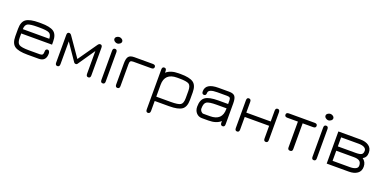

<svg xmlns="http://www.w3.org/2000/svg" viewBox="-12 -1527 5165 2588"><g transform="rotate(20 2570.0 -232.5)"><path d="M566 -284V-240H124V-179Q124 -105 158 -83.5Q192 -62 300 -62H454Q483 -62 493.5 -74.5Q504 -87 504 -122Q504 -150 526 -156Q549 -162 561 -137Q566 -126 566 -110Q566 0 461 0H300Q170 0 116 -37.5Q62 -75 62 -177V-284Q62 -386 116 -423.5Q170 -461 300 -461H329Q457 -461 511.5 -423.5Q566 -386 566 -284ZM329 -399H300Q195 -399 160.5 -381Q126 -363 124 -302H504Q502 -363 467.5 -381Q433 -399 329 -399Z M1144 -359 976 -114Q969 -104 955 -104Q941 -104 931 -114L763 -359V-33Q763 7 732 7Q701 7 701 -31V-429Q701 -468 730 -468Q750 -468 764 -447L953 -175L1143 -447Q1158 -468 1176 -468Q1206 -468 1206 -429V-31Q1206 7 1175 7Q1144 7 1144 -33Z M1423 -634Q1441 -620 1441 -601Q1441 -583 1422.5 -569Q1404 -555 1385 -555Q1366 -555 1347.5 -569Q1329 -583 1329 -602Q1329 -621 1346.5 -634Q1364 -647 1385 -647Q1406 -647 1423 -634ZM1354 -20V-440Q1354 -478 1385 -478Q1416 -478 1416 -440V-20Q1416 17 1385 17Q1354 17 1354 -20Z M1931 -399H1674Q1644 -399 1634 -387.5Q1624 -376 1624 -346V-31Q1624 7 1593 7Q1562 7 1562 -31V-333Q1562 -404 1584.5 -432.5Q1607 -461 1667 -461H1931Q1971 -461 1971 -430Q1971 -399 1931 -399Z M2568 -284V-177Q2568 -75 2514.5 -37.5Q2461 0 2333 0H2126V142Q2126 182 2093 182Q2064 182 2064 142V-430Q2064 -468 2095 -468Q2126 -468 2126 -428V-405Q2187 -461 2302 -461H2331Q2459 -461 2513.5 -423.5Q2568 -386 2568 -284ZM2506 -179V-282Q2506 -357 2472.5 -378Q2439 -399 2331 -399H2302Q2126 -399 2126 -232V-62H2333Q2439 -62 2472.5 -83Q2506 -104 2506 -179Z M2928 -300H3070V-350Q3070 -378 3059.5 -388.5Q3049 -399 3020 -399H2879Q2752 -399 2752 -344Q2752 -304 2721 -304Q2690 -304 2690 -344Q2690 -461 2872 -461H3027Q3087 -461 3109.5 -432.5Q3132 -404 3132 -333V-31Q3132 7 3101 7Q3070 7 3070 -33V-56Q3011 0 2895 0H2802Q2753 0 2721.5 -35Q2690 -70 2690 -126Q2690 -225 2745 -262.5Q2800 -300 2928 -300ZM3070 -238H2928Q2820 -238 2786 -216.5Q2752 -195 2752 -121Q2752 -98 2768 -80Q2784 -62 2802 -62H2895Q3070 -62 3070 -228Z M3340 -213V-31Q3340 7 3309 7Q3278 7 3278 -31V-429Q3278 -468 3307 -468Q3340 -468 3340 -429V-275H3690V-429Q3690 -468 3721 -468Q3752 -468 3752 -429V-31Q3752 7 3721 7Q3690 7 3690 -31V-213Z M3883 -461H4254Q4292 -461 4292 -430Q4292 -399 4254 -399H4103V-28Q4103 7 4069 7Q4035 7 4035 -28V-399H3883Q3845 -399 3845 -430Q3845 -461 3883 -461Z M4451 -634Q4469 -620 4469 -601Q4469 -583 4450.5 -569Q4432 -555 4413 -555Q4394 -555 4375.5 -569Q4357 -583 4357 -602Q4357 -621 4374.5 -634Q4392 -647 4413 -647Q4434 -647 4451 -634ZM4382 -20V-440Q4382 -478 4413 -478Q4444 -478 4444 -440V-20Q4444 17 4413 17Q4382 17 4382 -20Z M4593 0V-461H4911Q4985 -461 5031 -428Q5077 -395 5077 -330Q5077 -262 5023 -236Q5077 -198 5077 -130Q5077 -65 5031 -32.5Q4985 0 4911 0ZM4904 -399H4655V-269H4908Q4970 -269 4993 -283Q5016 -297 5016 -338Q5016 -366 4987.5 -382.5Q4959 -399 4904 -399ZM4908 -207H4655V-62H4904Q4953 -62 4984 -77Q5015 -92 5015 -123Q5015 -169 4989 -188Q4963 -207 4908 -207Z"/></g></svg>

Font: Jura Medium
Style: Regular
Weight: 500
Designer: Daniel Johnson, Alexei Vanyashin
Foundry: Daniel Johnson
Version: Version 5.103